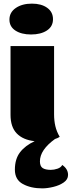

<svg xmlns="http://www.w3.org/2000/svg" viewBox="-20 -764 395 1058"><path d="M32 -656Q32 -696 67 -720Q102 -744 156 -744Q208 -744 240 -721Q272 -698 272 -658Q272 -618 238.5 -596Q205 -574 151 -574Q98 -574 65 -595.5Q32 -617 32 -656ZM355 200Q355 225 331 241.5Q307 258 273.5 266Q240 274 213 274Q150 274 106 250Q62 226 62 171Q62 112 90.5 75Q119 38 171 14Q107 7 72.5 -28.5Q38 -64 38 -131V-510H278V-134Q278 -99 285 -69Q292 -39 309 -10Q299 -3 283 2Q200 62 200 125Q200 152 215 162Q230 172 260 172Q278 172 297 165.5Q316 159 323 145Q355 167 355 200Z"/></svg>

Font: Sansita Black
Style: Regular
Weight: 900
Designer: Pablo Cosgaya
Foundry: Omnibus-Type
Version: Version 1.006; ttfautohint (v1.5)